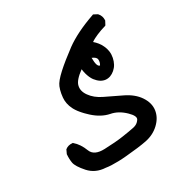

<svg xmlns="http://www.w3.org/2000/svg" viewBox="-144 -530 788 824"><g transform="rotate(-30 250.0 -118.0)"><path d="M147.9 178.7Q98.6 176.3 67.9 142.1Q37.6 107.9 33.7 87.4Q30.3 67.9 32.2 45.4V44.4L32.7 43.5L40.5 26.9L41 25.4L42 24.9Q55.7 13.7 76.7 15.6H78.6L80.1 17.1Q104.5 37.6 119.1 75.7Q131.8 108.4 184.1 106.4Q239.7 104.5 275.9 99.1Q312.5 93.8 335.9 88.9Q342.8 87.4 348.6 84.7Q354.5 82 359.1 77.9Q363.8 73.7 367.7 67.9Q377.4 53.7 348.6 25.9Q333 10.7 315.9 1.2Q298.8 -8.3 280.3 -11.7Q239.3 -20 202.1 -53.7Q197.8 -58.1 193.4 -62Q189 -65.9 185.1 -70.1Q181.2 -74.2 177.7 -78.1Q174.3 -82 171.1 -85.7Q168 -89.4 165 -93.3Q162.1 -97.2 159.7 -100.8Q157.2 -104.5 155 -108.2Q152.8 -111.8 150.9 -115.7Q136.7 -144.5 139.2 -173.8Q140.1 -183.6 141.6 -192.1Q143.1 -200.7 145.3 -208.5Q147.5 -216.3 150.4 -223.6Q154.8 -234.4 165.3 -247.1Q175.8 -259.8 192.9 -275.4Q225.6 -305.2 278.8 -344.7Q305.7 -364.3 342.5 -382.6Q379.4 -400.9 426.8 -417.5L429.2 -418.5L431.6 -417.5L448.2 -408.7L448.7 -408.2L449.7 -407.2Q462.9 -392.6 461.9 -371.6V-370.6L461.4 -369.1L452.6 -352.5L451.2 -350.6L448.7 -349.6Q425.8 -343.3 404.3 -334Q395.5 -330.1 386.7 -325.7Q377.9 -321.3 370.6 -315.9Q380.4 -307.6 388.4 -297.6Q396.5 -287.6 402.3 -274.9Q409.2 -260.7 411.1 -245.6Q413.1 -230.5 409.9 -214.8Q406.7 -199.2 399.9 -186.8Q393.1 -174.3 382.3 -165Q371.6 -155.8 359.9 -151.6Q348.1 -147.5 335.9 -148.9Q311.5 -151.9 291 -178.2Q285.6 -185.5 281.2 -195.3Q276.9 -205.1 273.9 -216.1Q271 -227.1 269.5 -239.3Q228 -209 222.7 -185.5Q216.3 -160.6 234.9 -134.8Q253.9 -107.9 289.1 -90.8Q325.7 -72.8 369.1 -52.2Q414.1 -30.8 436.5 2.4Q459.5 36.6 454.6 70.8Q449.7 104.5 421.4 131.3Q393.6 157.7 353 166Q333.5 169.9 307.6 173.1Q281.7 176.3 249 179.2Q227.5 181.2 208.7 181.6Q189.9 182.1 174.8 181.4Q159.7 180.7 147.9 178.7ZM346.2 -213.9Q354 -226.6 352.5 -240.7Q351.1 -252 331.1 -260.3Q331.1 -214.8 346.2 -213.9Z"/></g></svg>

Font: NaikaiFont
Style: SemiBold
Weight: 600
Version: Version 1.89